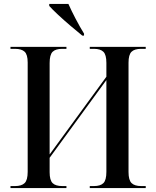

<svg xmlns="http://www.w3.org/2000/svg" viewBox="-20 -951 788 971"><path d="M33 0V-10H56Q89 -10 104.5 -25Q120 -40 120 -82V-635Q120 -675 104.5 -689.5Q89 -704 56 -704H33V-714H316V-704H295Q261 -704 246 -689Q231 -674 231 -632V-170L518 -563V-633Q518 -674 503 -689Q488 -704 455 -704H434V-714H717V-704H694Q660 -704 645 -689Q630 -674 630 -634V-81Q630 -40 645.5 -25Q661 -10 694 -10H717V0H434V-10H455Q488 -10 503 -25Q518 -40 518 -82V-546L231 -153V-80Q231 -40 246 -25Q261 -10 295 -10H316V0ZM396 -771Q370 -792 336.5 -820.5Q303 -849 273.5 -876.5Q244 -904 229 -921V-931H326Q341 -897 362.5 -856Q384 -815 405 -781V-771Z"/></svg>

Font: Noto Serif Display SemiCondensed Medium
Style: Regular
Weight: 500
Width: 4
Designer: Monotype Design Team
Foundry: Monotype Imaging Inc.
Version: Version 2.009